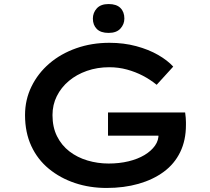

<svg xmlns="http://www.w3.org/2000/svg" viewBox="-20 -921 1039 951"><path d="M508 10Q424 10 351 -14.5Q278 -39 222 -85Q166 -131 135 -198Q104 -265 104 -351Q104 -427 136 -492.5Q168 -558 224.5 -606.5Q281 -655 357.5 -682Q434 -709 522 -709Q593 -709 654.5 -692.5Q716 -676 763 -649Q810 -622 838 -591L756 -501Q724 -527 687.5 -546Q651 -565 609 -576.5Q567 -588 521 -588Q462 -588 410.5 -570Q359 -552 321 -520Q283 -488 261.5 -445Q240 -402 240 -351Q240 -291 262.5 -246Q285 -201 324 -171Q363 -141 413.5 -126Q464 -111 518 -111Q571 -111 616.5 -122Q662 -133 695.5 -153Q729 -173 748 -200Q767 -227 765 -259L764 -276L783 -249H515V-364H897Q899 -350 900 -337.5Q901 -325 901 -316Q901 -307 901 -302Q901 -226 872.5 -167.5Q844 -109 791 -70Q738 -31 666 -10.5Q594 10 508 10ZM518 -758Q479 -758 459.5 -777.5Q440 -797 440 -829Q440 -858 459.5 -879.5Q479 -901 518 -901Q557 -901 576.5 -881.5Q596 -862 596 -829Q596 -801 576.5 -779.5Q557 -758 518 -758Z"/></svg>

Font: Lexend Peta Medium
Style: Regular
Weight: 500
Designer: Bonnie Shaver-Troup, Thomas Jockin
Foundry: Lexend
Version: Version 1.007